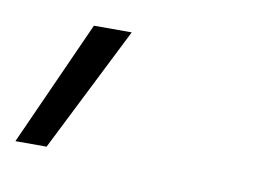

<svg xmlns="http://www.w3.org/2000/svg" viewBox="-37 -849 375 285"><g transform="rotate(10 150.0 -706.5)"><path d="M85 -801H142L47 -612H0Z"/></g></svg>

Font: Sora-SIA ExtraLight
Style: Regular
Weight: 200
Designer: Jonathan Barnbrook, Julián Moncada
Foundry: Barnbrook Fonts
Version: Version 2.000